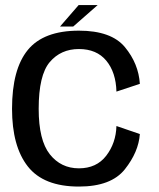

<svg xmlns="http://www.w3.org/2000/svg" viewBox="-20 -716 614 742"><path d="M285 5Q409.5 5 462.5 -61.8Q515.5 -128.5 520.5 -198L430 -229Q428 -163 390.5 -114.2Q353 -65.5 285 -65.5Q215.5 -65.5 172.5 -119.8Q129.5 -174 129.5 -295.5Q129.5 -425.5 172.2 -476Q215 -526.5 285 -526.5Q353.5 -526.5 390.8 -481.5Q428 -436.5 430 -362L520.5 -392Q515.5 -470 462.8 -533.8Q410 -597.5 285 -597.5Q148.5 -597.5 87.5 -523Q26.5 -448.5 26.5 -295.5Q26.5 -150.5 87.5 -72.8Q148.5 5 285 5ZM212 -613.5H263L357.5 -696.5H284Z"/></svg>

Font: Anybody UltraCondensed Thin
Style: Regular
Weight: 400
Version: Version 1.111